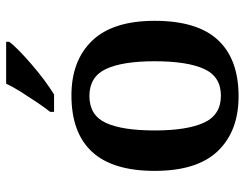

<svg xmlns="http://www.w3.org/2000/svg" viewBox="-108 -698 816 641"><g transform="rotate(-90 300.5 -378.0)"><path d="M299 10Q183 10 116.5 -59Q50 -128 50 -270Q50 -410 113.5 -479Q177 -548 302 -548Q418 -548 484.5 -479Q551 -410 551 -270Q551 -128 487 -59Q423 10 299 10ZM301 -49Q365 -49 390.5 -105.5Q416 -162 416 -270Q416 -378 390 -433Q364 -488 300 -488Q236 -488 210.5 -433.5Q185 -379 185 -270Q185 -162 211 -105.5Q237 -49 301 -49ZM247 -619Q262 -638 279.5 -664Q297 -690 314 -717Q331 -744 341 -766H481V-756Q472 -743 451.5 -723Q431 -703 405.5 -681Q380 -659 354 -639.5Q328 -620 305 -606H247Z"/></g></svg>

Font: Noto Serif Khojki SemiBold
Style: Regular
Weight: 600
Version: Version 2.003